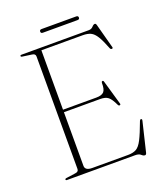

<svg xmlns="http://www.w3.org/2000/svg" viewBox="-146 -890 871 1008"><g transform="rotate(-20 289.0 -386.0)"><path d="M53 -695Q53 -700 61 -700H436.5Q451.5 -700 460.5 -710.2Q469.5 -720.5 477 -720.5Q483 -720.5 485.5 -711L522 -575Q524.5 -567.5 517.5 -566.5Q510.5 -566 507.5 -573Q489 -621 474 -645.2Q459 -669.5 441.5 -677.8Q424 -686 397 -686H166.5V-354H352.5Q383 -354 395 -367Q407 -380 406.5 -415.5Q406.5 -423.5 411.5 -424.5Q417.5 -427 420 -416.5L458.5 -283Q461 -275 454.5 -274Q449 -273 445.5 -279.5Q428.5 -316 413.2 -328Q398 -340 369.5 -340H166.5V-40.5Q166.5 -14 206.5 -14H406Q434 -14 452 -23.8Q470 -33.5 486.2 -65Q502.5 -96.5 526 -160.5Q528.5 -167.5 533.5 -167.5Q541 -167.5 538.5 -157L499 7.5Q496.5 18 489.5 18Q480.5 18 471 9Q461.5 0 440.5 0H61Q53 0 53 -5Q53 -10 62 -11L112 -18Q131.5 -20 131.5 -35.5V-664.5Q131.5 -680 112 -682L62 -689Q53 -690 53 -695ZM194 -780Q194 -790.5 205.5 -790.5H399Q410.5 -790.5 410.5 -780Q410.5 -770 399 -770H205.5Q194 -770 194 -780Z"/></g></svg>

Font: Fraunces 72pt S000 Thin
Style: Regular
Weight: 100
Version: Version 1.000; ttfautohint (v1.8.3)